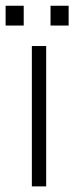

<svg xmlns="http://www.w3.org/2000/svg" viewBox="-59 -664 264 684"><path d="M54.5 -500V0H105.5V-500ZM121 -643.5V-573H185.5V-643.5ZM-39 -643.5V-573H25.5V-643.5Z"/></svg>

Font: Overused Grotesk Light
Style: Regular
Weight: 300
Designer: RandomMaerks
Version: Version 0.005